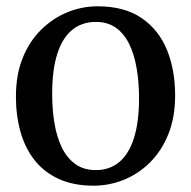

<svg xmlns="http://www.w3.org/2000/svg" viewBox="-20 -578 606 609"><path d="M30.5 -271.5Q30.5 -341 52 -394.2Q73.5 -447.5 110.8 -484Q148 -520.5 194 -539.2Q240 -558 289.5 -558Q375 -558 429.5 -520.5Q484 -483 509.8 -419.2Q535.5 -355.5 535.5 -275.5Q535.5 -206 514 -152.5Q492.5 -99 455.5 -62.5Q418.5 -26 372.2 -7.5Q326 11 277 11Q213 11 166.2 -10.5Q119.5 -32 89.5 -70.2Q59.5 -108.5 45 -160Q30.5 -211.5 30.5 -271.5ZM284 -38.5Q327.5 -38.5 358 -63.8Q388.5 -89 404.8 -139.8Q421 -190.5 421 -266.5Q421 -317 413.5 -361Q406 -405 390 -438Q374 -471 347.8 -489.8Q321.5 -508.5 284 -508.5Q240 -508.5 209 -483.2Q178 -458 161.8 -407.5Q145.5 -357 145.5 -280Q145.5 -229.5 153 -185.5Q160.5 -141.5 177 -108.5Q193.5 -75.5 219.8 -57Q246 -38.5 284 -38.5Z"/></svg>

Font: Merriweather 48pt
Style: Regular
Weight: 400
Version: Version 2.100